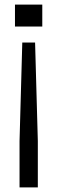

<svg xmlns="http://www.w3.org/2000/svg" viewBox="-20 -620 250 840"><path d="M77.5 -434H133.5L145.5 -3V200H65.5V-3ZM45.5 -600H165V-504H45.5Z"/></svg>

Font: Big Shoulders Display Thin Medium
Style: Regular
Weight: 500
Version: Version 2.002